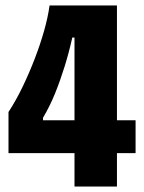

<svg xmlns="http://www.w3.org/2000/svg" viewBox="-20 -681 525 701"><path d="M11 -122V-272Q39 -315 63 -365Q87 -415 107 -467Q127 -519 141 -568.5Q155 -618 161 -661H407V0H252V-544H244Q232 -490 216 -438.5Q200 -387 181 -340Q162 -293 137 -251V-242H475V-122Z"/></svg>

Font: Bricolage Grotesque 24pt Condensed ExtraBold
Style: Regular
Weight: 800
Width: 3
Designer: Mathieu Triay
Foundry: Atelier Triay
Version: Version 1.001;gftools[0.9.33.dev8+g029e19f]